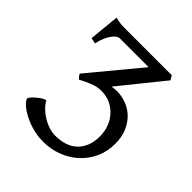

<svg xmlns="http://www.w3.org/2000/svg" viewBox="-178 -742 876 876"><g transform="rotate(45 260.5 -304.0)"><path d="M476.6 -211.9Q476.6 -160.2 456.8 -118.4Q437 -76.7 404.1 -47.1Q371.1 -17.6 327.9 -1.5Q284.7 14.6 238.3 14.6Q196.3 14.6 160.9 3.7Q125.5 -7.3 99.9 -22Q74.2 -36.6 60.1 -51.5Q45.9 -66.4 45.9 -74.7Q45.9 -77.6 52.7 -85.9Q59.6 -94.2 69.8 -103.3Q80.1 -112.3 91.8 -120.1Q103.5 -127.9 113.8 -129.4Q124 -111.3 140.1 -95.7Q156.2 -80.1 175.5 -68.6Q194.8 -57.1 215.8 -50.5Q236.8 -43.9 257.3 -43.9Q288.1 -43.9 314.9 -52.2Q341.8 -60.5 361.3 -78.1Q380.9 -95.7 392.1 -122.8Q403.3 -149.9 403.3 -187Q403.3 -216.3 393.6 -243.7Q383.8 -271 365.2 -291.7Q346.7 -312.5 320.3 -325.2Q293.9 -337.9 260.7 -337.9Q238.8 -337.9 219.2 -331.3Q199.7 -324.7 176.3 -313.5L152.3 -301.3L151.4 -302.2Q147.9 -305.2 143.1 -311.5Q138.2 -317.9 135.7 -321.8L135.3 -322.8V-323.2L135.7 -323.7L336.9 -566.4H150.4Q142.6 -566.4 133.5 -559.8Q124.5 -553.2 115.7 -540.8Q106.9 -528.3 99.4 -510.5Q91.8 -492.7 86.9 -470.2L59.1 -476.1L73.7 -623Q84 -620.1 93 -618.4Q102.1 -616.7 111.6 -616Q121.1 -615.2 132.3 -615.2H437.5L449.7 -594.2L279.8 -383.8Q288.1 -385.3 295.9 -386.2Q303.7 -387.2 311.5 -387.2Q343.3 -387.2 373 -376Q402.8 -364.7 425.8 -342.5Q448.7 -320.3 462.6 -287.6Q476.6 -254.9 476.6 -211.9Z"/></g></svg>

Font: Gentium Plus CyrE
Style: Regular
Weight: 400
Designer: J. Victor Gaultney, Annie Olsen, Iska Routamaa, Becca Hirsbrunner
Foundry: SIL International
Version: Version 5.000